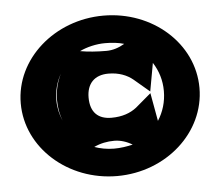

<svg xmlns="http://www.w3.org/2000/svg" viewBox="-41 -507 648 564"><g transform="rotate(-5 283.0 -225.5)"><path d="M19 -226C19 -95 138 11 283 11C428 11 546 -95 546 -226C546 -357 428 -462 283 -462C139 -462 19 -357 19 -226ZM124 -226C124 -254 131 -280 144 -303C133 -281 126 -255 126 -226C126 -204 130 -184 137 -165C129 -184 124 -204 124 -226ZM206 -364C226 -374 255 -381 281 -381C301 -381 320 -379 337 -374C320 -364 302 -358 283 -358C255 -358 229 -360 206 -364ZM219 -226C219 -266 241 -291 283 -291C314 -291 338 -281 355 -267L401 -228L416 -311C432 -286 441 -258 441 -226C441 -194 432 -165 416 -140L401 -223L355 -184C337 -170 313 -161 281 -161C242 -161 219 -182 219 -226ZM223 -80C242 -89 262 -93 283 -93C301 -93 320 -87 336 -77C319 -73 300 -70 281 -70C260 -70 240 -74 223 -80Z"/></g></svg>

Font: Charger Sport
Style: Ult
Weight: 1000
Designer: Jasper
Foundry: Cannot Into Space Fonts
Version: Version 1.1